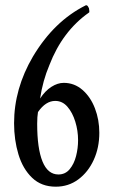

<svg xmlns="http://www.w3.org/2000/svg" viewBox="-20 -695 424 723"><path d="M190 8Q136 8 101 -25.5Q66 -59 49.5 -113.5Q33 -168 33 -231Q33 -361 104 -482Q144 -549 193.5 -597Q243 -645 303 -675Q304 -676 307.5 -674.5Q311 -673 315 -664Q316 -658 316.5 -653Q317 -648 314 -647Q215 -577 166 -450Q141 -391 131 -324Q150 -353 173.5 -368Q197 -383 220 -383Q260 -383 290.5 -356.5Q321 -330 337.5 -287Q354 -244 354 -195Q354 -139 333 -93Q312 -47 275 -19.5Q238 8 190 8ZM200 -38Q226 -38 242.5 -58Q259 -78 266.5 -107.5Q274 -137 274 -167Q274 -203 263.5 -237Q253 -271 234 -293Q215 -315 188 -315Q152 -315 123 -273Q120 -256 120 -229Q120 -136 140 -87Q160 -38 200 -38Z"/></svg>

Font: Junicode Two Beta Condensed Medium
Style: Regular
Weight: 500
Width: 3
Designer: Peter S. Baker
Foundry: Briery Creek Software
Version: Version 1.053; ttfautohint (v1.8.4)